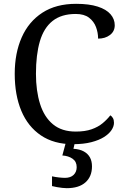

<svg xmlns="http://www.w3.org/2000/svg" viewBox="-20 -744 654 1004"><path d="M361 10Q262 10 194 -36Q126 -82 91.5 -164.5Q57 -247 57 -358Q57 -466 93.5 -548.5Q130 -631 201.5 -677.5Q273 -724 378 -724Q446 -724 491 -709.5Q536 -695 558 -669.5Q580 -644 580 -612Q580 -580 555 -561Q530 -542 493 -542Q493 -573 482 -602.5Q471 -632 445.5 -651.5Q420 -671 376 -671Q301 -671 255 -634.5Q209 -598 188.5 -528Q168 -458 168 -358Q168 -269 189.5 -200.5Q211 -132 257 -94Q303 -56 376 -56Q425 -56 459 -68Q493 -80 516.5 -99.5Q540 -119 557 -141Q565 -136 570.5 -126.5Q576 -117 576 -102Q576 -83 563 -63.5Q550 -44 524 -27.5Q498 -11 457.5 -0.5Q417 10 361 10ZM329 240Q319 240 305.5 238.5Q292 237 278 234.5Q264 232 252 229V178Q270 182 288.5 184Q307 186 320 186Q349 186 365 170.5Q381 155 381 130Q381 101 359.5 86Q338 71 306 69L327 -9H374L364 34Q397 36 418.5 48Q440 60 450.5 79.5Q461 99 461 126Q461 179 427 209.5Q393 240 329 240Z"/></svg>

Font: Noto Serif Khmer
Style: Regular
Weight: 400
Designer: Danh Hong and the Monotype Design Team
Foundry: Monotype Imaging Inc.
Version: Version 2.003